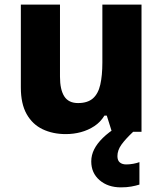

<svg xmlns="http://www.w3.org/2000/svg" viewBox="-20 -569 703 829"><path d="M591 -549V0H463L441 -70H431Q414 -42 387.5 -24.5Q361 -7 329.5 1.5Q298 10 264 10Q208 10 164 -11Q120 -32 95 -76.5Q70 -121 70 -191V-549H239V-238Q239 -182 257.5 -153Q276 -124 317 -124Q358 -124 381 -144Q404 -164 413 -203.5Q422 -243 422 -299V-549ZM487 105Q487 124 497.5 132.5Q508 141 525 141Q540 141 556 138Q572 135 582 131V228Q566 233 546.5 236.5Q527 240 502 240Q446 240 410 209Q374 178 374 128Q374 101 386.5 76Q399 51 424 26.5Q449 2 486 -21L555 0Q521 32 504 56Q487 80 487 105Z"/></svg>

Font: Noto Sans Hebrew ExtraBold
Style: Regular
Weight: 800
Designer: Monotype Design Team
Foundry: Monotype Imaging Inc.
Version: Version 2.003